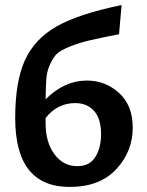

<svg xmlns="http://www.w3.org/2000/svg" viewBox="-20 -731 580 758"><path d="M323 -413Q396 -413 450 -364Q504 -315 504 -227Q504 -133 439 -63Q374 7 255 7Q40 7 40 -265Q40 -409 78.5 -493.5Q117 -578 205 -627.5Q293 -677 460 -711L450 -596Q375 -581 335.5 -572Q296 -563 258 -548Q220 -533 205.5 -519.5Q191 -506 178 -478Q165 -450 163 -420.5Q161 -391 160 -339Q234 -413 323 -413ZM285 -75Q334 -75 356.5 -111.5Q379 -148 379 -201Q379 -263 351 -293.5Q323 -324 277 -324Q206 -324 160 -265V-245Q160 -169 195 -122Q230 -75 285 -75Z"/></svg>

Font: EauTest
Style: Bold
Weight: 700
Designer: Christian Thalmann (Catharsis Fonts)
Version: Version 0.001;PS 000.001;hotconv 1.0.88;makeotf.lib2.5.64775